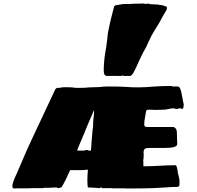

<svg xmlns="http://www.w3.org/2000/svg" viewBox="-20 -1069 1118 1090"><path d="M50 -13Q50 -19 54 -33Q56 -39 58.5 -46Q61 -53 64 -60L73 -79L92 -123Q140 -237 168 -294L293 -560Q293 -562 296.5 -565Q300 -568 303 -570H311Q322 -570 331 -573Q336 -574 353 -574Q375 -574 388 -573Q403 -570 424 -570Q465 -570 489 -573Q509 -573 522 -574L549 -575Q562 -578 594 -578Q659 -578 689 -576Q725 -573 764 -573Q805 -573 858 -578Q908 -581 953 -581Q956 -581 957 -580.5Q958 -580 958 -578H988Q996 -578 1001 -569.5Q1006 -561 1010 -543Q1011 -539 1016 -511Q1020 -486 1023 -478Q1023 -450 1013 -450Q1013 -450 1011.5 -451Q1010 -452 1009 -453Q1008 -454 1005 -454Q1002 -455 994 -453Q988 -450 981 -450Q975 -450 973 -453Q969 -454 963 -454Q953 -454 941 -451Q936 -450 925 -448Q914 -446 898 -446Q889 -445 869 -445Q848 -445 838 -446H816Q812 -446 809 -436Q807 -427 800 -383L799 -363Q799 -353 803.5 -350.5Q808 -348 823 -348H960Q968 -349 975.5 -341.5Q983 -334 984 -320L986 -254V-251Q986 -238 963 -233Q946 -229 903 -229H858H829Q816 -229 809 -227.5Q802 -226 799 -220Q795 -215 795 -204V-200L796 -193L795 -171Q793 -163 793 -159L794 -150V-140V-131V-125Q840 -125 886 -128Q934 -131 978 -131Q981 -131 985 -116Q986 -114 986 -110.5Q986 -107 988 -103Q988 -90 993 -75Q994 -71 996 -62.5Q998 -54 999 -46V-26V-23L998 -15L991 -8H984H981Q966 -8 949.5 -7Q933 -6 923 -5Q899 -3 886 -3L850 -1Q786 1 711 1H700Q688 1 681 0H659H638H621Q614 0 613 -1H558V-4H556Q554 -4 554 -5H551L549 -3Q548 -1 546 -1H543H536Q531 -3 519 -3Q491 -5 479 -5Q476 -16 476 -43Q476 -70 479 -106Q457 -103 430 -103H403H378Q343 -24 328 -5L320 -3Q318 -2 316.5 -1.5Q315 -1 314 -1H313Q306 -1 305 -3L300 -5L260 -3H233Q228 -2 225 -1.5Q222 -1 221 -1H160Q159 0 145 0H114H81L61 1Q50 1 50 -13ZM499 -253Q501 -285 503 -301Q505 -332 508 -348Q508 -366 510 -390Q511 -399 512 -406.5Q513 -414 513 -419Q513 -425 513.5 -427.5Q514 -430 514 -431V-444L508 -431Q508 -430 506.5 -427.5Q505 -425 503 -419Q497 -405 473 -349Q469 -339 465.5 -330.5Q462 -322 459 -314L434 -255Q431 -248 425.5 -235Q420 -222 418 -214H460Q462 -215 464 -216.5Q466 -218 468 -218H469Q471 -218 483 -215Q493 -213 496 -213Q497 -221 498 -233.5Q499 -246 499 -253ZM569 -668Q569 -718 578 -773Q584 -805 586 -825Q587 -834 589 -847.5Q591 -861 592 -878Q606 -953 628 -1033L636 -1039L679 -1046Q724 -1046 743 -1048L798 -1049L804 -1046Q807 -1048 816 -1048H826Q826 -1048 827.5 -1047Q829 -1046 831 -1046L837 -1045L881 -1043L887 -1040Q891 -1040 891 -1041H894Q911 -1037 921 -1033Q928 -1031 928 -1024Q928 -1022 926 -1014L915 -995L901 -971L886 -943Q876 -925 871 -918Q866 -911 863 -905Q860 -899 856 -894Q840 -869 824 -833Q812 -803 792 -770L774 -733Q752 -682 736 -653Q725 -638 719 -638H701H682L676 -641L671 -638H642Q637 -638 630.5 -638.5Q624 -639 616 -638H588Q577 -638 573 -646Q569 -654 569 -668Z"/></svg>

Font: Sigmar One
Style: Regular
Weight: 400
Designer: Vernon Adams
Foundry: Vernon Adams
Version: Version 2.000